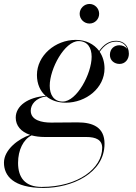

<svg xmlns="http://www.w3.org/2000/svg" viewBox="-64 -666 670 946"><path d="M328.5 -598C328.5 -571.5 350.5 -550 377 -550C403.5 -550 424.5 -571.5 424.5 -598C424.5 -624.5 403.5 -646.5 377 -646.5C350.5 -646.5 328.5 -624.5 328.5 -598ZM259.5 -160C361 -160 451 -233 451 -328.5C451 -360.5 442 -388.5 427 -411C451.5 -445 476.5 -461 509 -461C534 -461 555 -448.5 563.5 -424C555 -436.5 540 -443 524 -443C500 -443 477.5 -426.5 477.5 -395.5C477.5 -367.5 500 -351 525 -351C552.5 -351 571 -373.5 571 -401C571 -442.5 542.5 -465 508.5 -465C474.5 -465 448.5 -448.5 424.5 -415C399 -449.5 358 -469.5 309.5 -469.5C208 -469.5 118 -392 118 -296.5C118 -252.5 134 -217 161 -193.5C74 -187 13.5 -144.5 13.5 -86.5C13.5 -47 39 -16.5 84.5 -1.5C29.5 16.5 -44.5 70 -44.5 135.5C-44.5 200.5 2 260 150.5 260C290 260 451 188 451 42C451 -39 393.5 -63 318.5 -63C290 -63 222.5 -62 187.5 -62C143 -62 87.5 -73 87.5 -120.5C87.5 -150.5 111.5 -184 164.5 -191C189 -171 222 -160 259.5 -160ZM245 -165.5C201 -165.5 181 -199.5 181 -243.5C181 -327.5 254.5 -463.5 323.5 -463.5C367.5 -463.5 387.5 -430.5 387.5 -386.5C387.5 -302.5 314 -165.5 245 -165.5ZM25 136.5C25 73 51 21 91.5 1C110.5 6 132 9 157 9H361C409.5 9 439.5 23.5 439.5 62.5C439.5 162.5 322 255 141.5 255C58.5 255 25 208 25 136.5Z"/></svg>

Font: Bodoni* 36pt
Style: Italic
Weight: 400
Italic angle: -13°
Version: Version 2.3